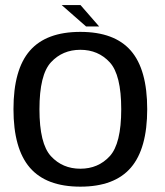

<svg xmlns="http://www.w3.org/2000/svg" viewBox="-20 -723 641 748"><path d="M293 4.2Q425.9 4.2 489.7 -69.7Q553.5 -143.7 553.5 -297.8Q553.5 -452.4 489.7 -525.6Q425.9 -598.8 293 -598.8Q160.3 -598.8 96.4 -525.6Q32.5 -452.4 32.5 -297.8Q32.5 -143.7 96.4 -69.7Q160.3 4.2 293 4.2ZM293 -65.7Q223.6 -65.7 178.6 -114.4Q133.7 -163 133.7 -297.3Q133.7 -431.9 178.6 -480.4Q223.6 -529 293 -529Q362.6 -529 407.4 -480.4Q452.3 -431.9 452.3 -297.3Q452.3 -163 407.4 -114.4Q362.6 -65.7 293 -65.7ZM315.2 -620H366.2L293.6 -703.3H220.3Z"/></svg>

Font: Anybody Thin
Style: Regular
Weight: 100
Designer: Tyler Finck
Foundry: Etcetera Type Company
Version: Version 1.114;gftools[0.9.25]